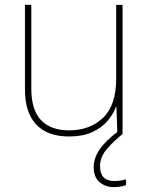

<svg xmlns="http://www.w3.org/2000/svg" viewBox="-20 -548 613 785"><path d="M481 -528V0H460L456 -111H454Q443 -81 419 -53Q395 -25 356.5 -7.5Q318 10 262 10Q174 10 128 -39Q82 -88 82 -182V-528H108V-186Q108 -98 148 -56.5Q188 -15 262 -15Q348 -15 401.5 -66.5Q455 -118 455 -226V-528ZM389 131Q389 192 447 192Q476 192 495 185V209Q487 212 474 214.5Q461 217 445 217Q411 217 387 196.5Q363 176 363 135Q363 99 387 63.5Q411 28 463 -11L481 0Q447 27 418 60Q389 93 389 131Z"/></svg>

Font: Noto Sans Kannada Thin
Style: Regular
Weight: 100
Designer: Jelle Bosma - Monotype Design Team
Foundry: Monotype Imaging Inc.
Version: Version 2.005; ttfautohint (v1.8.4.7-5d5b)